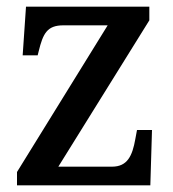

<svg xmlns="http://www.w3.org/2000/svg" viewBox="-20 -556 519 576"><path d="M31 0H431L436 -166H391L386 -139C377 -88 362 -56 316 -56H155L428 -495V-536H58L48 -390H93L96 -402C109 -455 121 -480 170 -480H303L31 -40Z"/></svg>

Font: Noto Serif SemiCondensed Medium
Style: Regular
Weight: 500
Width: 4
Designer: Monotype Design Team
Foundry: Monotype Imaging Inc.
Version: Version 2.014